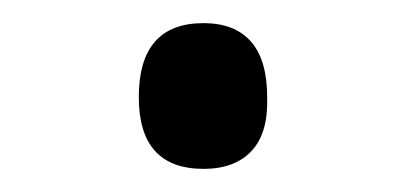

<svg xmlns="http://www.w3.org/2000/svg" viewBox="-20 -353 353 166"><path d="M156 -207Q128 -207 114 -222.5Q100 -238 100 -269Q100 -301 114 -317Q128 -333 156 -333Q183 -333 197 -317Q211 -301 211 -269Q212 -238 197.5 -222.5Q183 -207 156 -207Z"/></svg>

Font: Playwrite FR Trad
Style: Regular
Weight: 400
Designer: Veronika Burian, José Scaglione
Foundry: TypeTogether
Version: Version 1.000